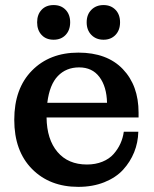

<svg xmlns="http://www.w3.org/2000/svg" viewBox="-20 -725 605 755"><path d="M387.2 -568.8Q357.9 -568.8 339.4 -587.6Q320.8 -606.4 320.8 -637.2Q320.8 -668 339.4 -686.5Q357.9 -705.1 387.2 -705.1Q416 -705.1 434.1 -686.5Q452.1 -668 452.1 -637.2Q452.1 -606.4 434.1 -587.6Q416 -568.8 387.2 -568.8ZM190.9 -568.8Q161.1 -568.8 143.6 -587.6Q126 -606.4 126 -637.2Q126 -668 143.6 -686.5Q161.1 -705.1 190.9 -705.1Q220.2 -705.1 238 -686.5Q255.9 -668 255.9 -637.2Q255.9 -606.4 238 -587.6Q220.2 -568.8 190.9 -568.8ZM288.1 9.8Q175.3 9.8 105.7 -60.8Q36.1 -131.3 36.1 -253.9Q36.1 -377 105.7 -447.5Q175.3 -518.1 288.1 -518.1Q400.9 -518.1 462.9 -453.4Q524.9 -388.7 524.9 -282.2V-263.2H163.1Q164.1 -176.8 206.1 -127.4Q248 -78.1 321.8 -78.1Q355.5 -78.1 382.6 -89.1Q409.7 -100.1 426.5 -119.1Q443.4 -138.2 453.4 -160.2Q463.4 -182.1 466.8 -207H523.9Q522.9 -164.6 507.6 -126.5Q492.2 -88.4 464.1 -57.6Q436 -26.9 390.4 -8.5Q344.7 9.8 288.1 9.8ZM400.9 -320.8Q399.4 -384.3 371.1 -422.1Q342.8 -460 291 -460Q240.2 -460 207.5 -426Q174.8 -392.1 166 -320.8Z"/></svg>

Font: Montagu Slab 144pt Medium
Style: Regular
Weight: 500
Designer: Florian Karsten
Foundry: Florian Karsten
Version: Version 1.000